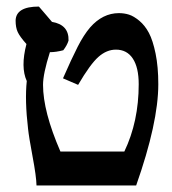

<svg xmlns="http://www.w3.org/2000/svg" viewBox="-20 -568 526 588"><path d="M62 -319.8Q42.5 -362.3 61 -433.1Q40.5 -456.1 34.2 -470Q27.8 -483.9 27.8 -504.9Q28.8 -547.9 99.1 -547.9Q107.9 -538.1 121.8 -521.5Q135.7 -504.9 139.2 -501Q191.4 -492.2 189.9 -443.8Q185.5 -429.2 173.8 -414.1Q151.4 -408.2 132.8 -408.2Q111.8 -342.3 111.8 -308.1Q111.8 -226.6 165 -104H360.8Q404.8 -195.8 404.8 -310.1Q404.8 -361.3 386.7 -388.7Q368.7 -416 335 -416Q306.6 -416 281.5 -393.8Q256.3 -371.6 219.2 -308.1L172.9 -328.1Q199.2 -388.2 217.8 -424.6Q236.3 -460.9 255.9 -483.9Q294.4 -527.8 344.2 -527.8Q360.4 -527.8 375 -523.2Q389.6 -518.6 406.7 -504.4Q423.8 -490.2 436 -467.3Q448.2 -444.3 456.5 -403.8Q464.8 -363.3 464.8 -310.1Q464.8 -192.4 397 0H91.8Q91.3 -27.3 79.8 -88.4Q68.4 -149.4 65.9 -173.8Q55.7 -260.7 62 -319.8Z"/></svg>

Font: Common Serif SemiBold
Style: Regular
Weight: 600
Designer: Philipp H. Poll, Khaled Hosny
Foundry: Stefan Peev, Context Ltd.
Version: Version 1.026